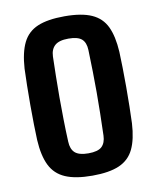

<svg xmlns="http://www.w3.org/2000/svg" viewBox="-73 -666 598 732"><g transform="rotate(-10 225.5 -299.5)"><path d="M226 8.5Q161 8.5 121.8 -8.5Q82.5 -25.5 64 -63Q45.5 -100.5 42 -162Q41 -187 40.2 -222.2Q39.5 -257.5 39.5 -297Q39.5 -336.5 40.2 -373.5Q41 -410.5 42 -438.5Q46 -500.5 64.5 -538Q83 -575.5 122 -592Q161 -608.5 226 -608.5Q292.5 -608.5 331.2 -591.2Q370 -574 387.8 -536.5Q405.5 -499 409 -438.5Q410 -412 410.8 -376.2Q411.5 -340.5 411.5 -301.8Q411.5 -263 410.8 -226.5Q410 -190 409 -162Q405.5 -100.5 387.5 -63Q369.5 -25.5 330.8 -8.5Q292 8.5 226 8.5ZM226 -78Q263 -78 278 -92.2Q293 -106.5 294 -134.5Q295.5 -179.5 296.2 -220.8Q297 -262 297 -301.8Q297 -341.5 296.2 -382Q295.5 -422.5 294 -466Q293 -495 277.8 -508.5Q262.5 -522 226 -522Q190 -522 173.8 -507.5Q157.5 -493 156.5 -465Q155.5 -430 154.8 -390Q154 -350 154 -307.5Q154 -265 154.8 -221.8Q155.5 -178.5 157.5 -135.5Q158.5 -106 174.2 -92Q190 -78 226 -78Z"/></g></svg>

Font: Big Shoulders Text Thin
Style: Bold
Weight: 700
Version: Version 2.002